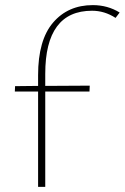

<svg xmlns="http://www.w3.org/2000/svg" viewBox="-20 -731 488 751"><path d="M343 -711Q401 -711 448 -682L432 -661Q389 -689 340 -689Q157 -689 157 -442V-395L331 -396L330 -373H157V0H129V-373H38L39 -394L129 -395V-437Q129 -574 187.5 -642.5Q246 -711 343 -711Z"/></svg>

Font: EauTestInfant Extralight
Style: Regular
Weight: 250
Designer: Christian Thalmann (Catharsis Fonts)
Version: Version 0.001;PS 000.001;hotconv 1.0.88;makeotf.lib2.5.64775